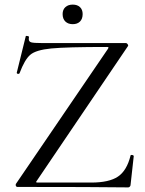

<svg xmlns="http://www.w3.org/2000/svg" viewBox="-20 -812 631 834"><path d="M55 0Q51 0 49 -4.5Q47 -9 49 -13L449 -600Q452 -605 451 -606.5Q450 -608 444 -608Q269 -608 202.5 -601.5Q136 -595 111.5 -574Q87 -553 65 -494Q64 -491 59 -491Q56 -491 54 -493Q52 -495 53 -497L92 -655Q92 -656 95 -656Q99 -656 103 -654.5Q107 -653 106 -651Q105 -648 105 -642Q105 -631 116 -628Q127 -625 160 -625H527Q531 -625 534.5 -620Q538 -615 536 -612L140 -27Q136 -22 137 -20.5Q138 -19 144 -19H376Q454 -19 492.5 -45Q531 -71 547 -136Q547 -139 552 -139Q555 -139 558 -137.5Q561 -136 561 -134L547 -8Q547 -5 544 -1.5Q541 2 537 2Q389 0 55 0ZM252 -751Q252 -770 264 -781Q276 -792 296 -792Q316 -792 327.5 -781Q339 -770 339 -751Q339 -730 327.5 -718.5Q316 -707 296 -707Q276 -707 264 -718.5Q252 -730 252 -751Z"/></svg>

Font: Cormorant Upright
Style: Regular
Weight: 400
Designer: Christian Thalmann (Catharsis Fonts)
Foundry: Catharsis Fonts
Version: Version 3.302